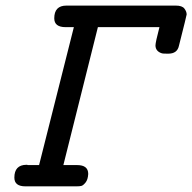

<svg xmlns="http://www.w3.org/2000/svg" viewBox="-20 -659 680 679"><path d="M30.8 -30.8Q30.8 -75.7 73.2 -76.2Q75.2 -76.2 76.2 -76.2L78.1 -75.2H118.2L241.2 -563H211.9Q171.9 -563 171.9 -594.2Q171.9 -639.2 214.8 -639.2H602.1Q624 -639.2 632.1 -628.7Q640.1 -618.2 640.1 -607.9Q640.1 -605 612.8 -497.1Q606.9 -469.2 575.2 -469.2H573.2Q556.2 -469.2 553.2 -470.2Q530.3 -477.1 529.8 -498Q529.8 -509.3 543.9 -563H326.2L204.1 -75.2H252.9Q292 -75.2 292 -43.9Q291 -23.9 282.5 -13.4Q273.9 -2.9 267.6 -1.5Q261.2 0 250 0H69.8Q30.8 0 30.8 -30.8Z"/></svg>

Font: CMU Typewriter Text
Style: BoldItalic
Weight: 700
Italic angle: -14.04°
Version: Version 0.7.0